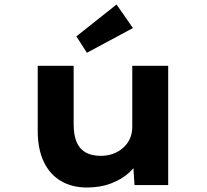

<svg xmlns="http://www.w3.org/2000/svg" viewBox="-20 -824 923 855"><path d="M367 11Q300 11 250.5 -18.5Q201 -48 174.5 -104.5Q148 -161 148 -241V-531H308V-270Q308 -224 320.5 -193Q333 -162 360 -146Q387 -130 429 -130Q458 -130 483 -139Q508 -148 527.5 -165Q547 -182 558 -205.5Q569 -229 569 -259V-531H729V0H579L572 -109L601 -121Q589 -87 557 -57Q525 -27 476.5 -8Q428 11 367 11ZM367 -589 320 -662 499 -804 572 -699Z"/></svg>

Font: Lexend Mega
Style: Bold
Weight: 700
Version: Version 1.007